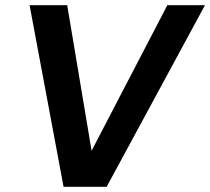

<svg xmlns="http://www.w3.org/2000/svg" viewBox="-20 -720 810 740"><path d="M225 0 94 -700H239L333 -139L625 -700H770L391 0Z"/></svg>

Font: DM Sans 24pt
Style: Bold Italic
Weight: 700
Italic angle: -10°
Designer: Colophon Foundry, Jonny Pinhorn
Foundry: Colophon Foundry
Version: Version 4.004;gftools[0.9.30]